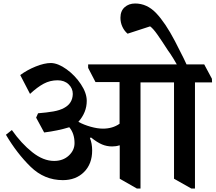

<svg xmlns="http://www.w3.org/2000/svg" viewBox="-20 -1032 1235 1100"><path d="M14 0ZM1195 -560H1097V48H1076L977 -8V-560H785V48H764L666 -8V-199H663Q645 -193 622 -193Q592 -193 564.5 -204.5Q537 -216 502 -244L495 -242Q508 -210 508 -170Q508 -93 461.5 -46.5Q415 0 340 0Q234 0 155.5 -76.5Q77 -153 14 -260L48 -287Q102 -210 165 -160Q228 -110 290 -110Q341 -110 374 -140.5Q407 -171 407 -212Q407 -267 377 -303Q312 -283 233 -273L187 -358L198 -383Q248 -387 285.5 -393.5Q323 -400 348 -414Q396 -440 397 -494Q397 -526 373 -549Q349 -572 310 -572Q267 -572 230.5 -552.5Q194 -533 152 -494L96 -602Q135 -631 184.5 -651Q234 -671 272 -671Q313 -670 361.5 -635Q410 -600 443.5 -549.5Q477 -499 477 -454Q477 -388 429 -334Q460 -317 499 -306Q538 -295 570 -295Q625 -295 665 -323V-562H527L485 -643V-663H1150L1194 -581ZM982 -797Q1042 -681 1061 -637H1006Q997 -658 974.5 -694.5Q952 -731 943 -742Q905 -801 881 -835Q857 -869 840 -881L711 -839Q692 -855 681 -879Q670 -903 670 -930Q670 -969 694 -990.5Q718 -1012 754 -1012Q822 -1012 874.5 -957Q927 -902 982 -797Z"/></svg>

Font: Martel ExtraBold
Style: Regular
Weight: 800
Designer: Dan Reynolds
Foundry: Dan Reynolds
Version: Version 1.001; ttfautohint (v1.1) -l 5 -r 5 -G 72 -x 0 -D la